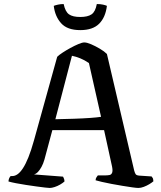

<svg xmlns="http://www.w3.org/2000/svg" viewBox="-20 -930 796 950"><path d="M226 0Q221 0 203 -2Q185 -4 160 -7.5Q135 -11 108.5 -15Q82 -19 59 -23.5Q36 -28 22 -32Q22 -40 25.5 -48Q29 -56 33 -59H42Q54 -59 67 -68Q80 -77 93.5 -97.5Q107 -118 120.5 -151.5Q134 -185 148 -235L263 -649Q272 -658 289.5 -669.5Q307 -681 328 -692.5Q349 -704 368 -712Q387 -720 397 -720Q410 -720 431 -711Q452 -702 474 -689Q496 -676 509 -663L644 -86Q647 -75 651 -68.5Q655 -62 670 -61L730 -57Q732 -53 735 -50Q738 -47 739 -33Q731 -26 718.5 -18.5Q706 -11 691.5 -5.5Q677 0 665 0Q656 0 634.5 -3Q613 -6 586 -10.5Q559 -15 532 -20Q505 -25 484 -30Q463 -35 453 -38Q453 -46 457.5 -53Q462 -60 464 -62H495Q512 -62 522 -64Q532 -66 535.5 -77.5Q539 -89 532 -117L495 -286H239L200 -141Q194 -120 185.5 -104.5Q177 -89 168 -79.5Q159 -70 148 -67L292 -56Q293 -53 296 -47Q299 -41 299 -32Q290 -24 277 -16.5Q264 -9 250 -4.5Q236 0 226 0ZM254 -340Q303 -341 347.5 -342.5Q392 -344 426.5 -346.5Q461 -349 480 -352L420 -618Q398 -633 377 -641.5Q356 -650 336 -654ZM377 -781Q313 -781 282.5 -815Q252 -849 246 -901Q253 -904 266.5 -907Q280 -910 295 -910Q303 -872 321.5 -859Q340 -846 377 -846Q414 -846 433 -859Q452 -872 459 -910Q477 -910 490 -907Q503 -904 509 -901Q502 -844 470.5 -812.5Q439 -781 377 -781Z"/></svg>

Font: Texturina 12pt
Style: Regular
Weight: 400
Designer: Guillermo Torres Carreño
Foundry: Omnibus-Type
Version: Version 1.002